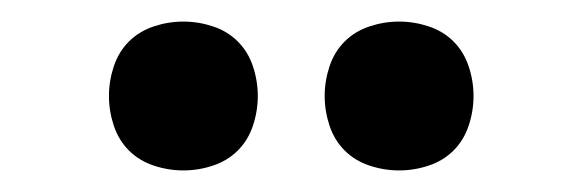

<svg xmlns="http://www.w3.org/2000/svg" viewBox="-20 -759 540 178"><path d="M350 -601Q336 -601 322.5 -605.5Q309 -610 299.5 -619.5Q290 -629 285.5 -642.5Q281 -656 281 -670Q281 -684 285.5 -697.5Q290 -711 299.5 -720.5Q309 -730 322.5 -734.5Q336 -739 350 -739Q364 -739 377.5 -734.5Q391 -730 400.5 -720.5Q410 -711 414.5 -697.5Q419 -684 419 -670Q419 -656 414.5 -642.5Q410 -629 400.5 -619.5Q391 -610 377.5 -605.5Q364 -601 350 -601ZM150 -601Q136 -601 122.5 -605.5Q109 -610 99.5 -619.5Q90 -629 85.5 -642.5Q81 -656 81 -670Q81 -684 85.5 -697.5Q90 -711 99.5 -720.5Q109 -730 122.5 -734.5Q136 -739 150 -739Q164 -739 177.5 -734.5Q191 -730 200.5 -720.5Q210 -711 214.5 -697.5Q219 -684 219 -670Q219 -656 214.5 -642.5Q210 -629 200.5 -619.5Q191 -610 177.5 -605.5Q164 -601 150 -601Z"/></svg>

Font: Iosevka SS18 Semibold
Style: Regular
Weight: 600
Monospace: yes
Designer: Belleve Invis
Foundry: Belleve Invis
Version: Version 25.1.1; ttfautohint (v1.8.4)